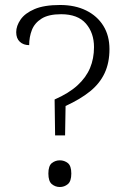

<svg xmlns="http://www.w3.org/2000/svg" viewBox="-20 -744 520 770"><path d="M201 -201 199 -345Q256 -370 290.5 -401.5Q325 -433 341 -471Q357 -509 357 -555Q357 -612 324.5 -649.5Q292 -687 225 -687Q175 -687 147 -669.5Q119 -652 108 -624Q97 -596 97 -563Q74 -563 59.5 -576.5Q45 -590 45 -615Q45 -640 62.5 -665.5Q80 -691 118.5 -707.5Q157 -724 221 -724Q281 -724 325.5 -702Q370 -680 394.5 -640.5Q419 -601 419 -547Q419 -492 399.5 -450.5Q380 -409 341 -377.5Q302 -346 243 -319L241 -201ZM220 6Q202 6 188 -5.5Q174 -17 174 -48Q174 -79 188 -90Q202 -101 220 -101Q238 -101 252 -90Q266 -79 266 -48Q266 -17 252 -5.5Q238 6 220 6Z"/></svg>

Font: Noto Serif Kannada Light
Style: Regular
Weight: 300
Version: Version 2.003